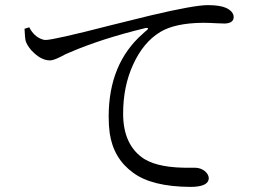

<svg xmlns="http://www.w3.org/2000/svg" viewBox="-20 -731 1040 753"><path d="M76.2 -618.2 94.7 -624Q113.3 -587.9 144.5 -577.1Q152.3 -574.2 158.2 -574.2Q190.4 -574.2 414.1 -631.8Q510.7 -656.2 568.4 -669.9Q741.2 -710.9 794.9 -710.9Q841.8 -710.9 866.2 -700.2Q895.5 -686.5 896.5 -665Q896.5 -643.6 871.1 -639.6Q866.2 -638.7 862.3 -638.7Q854.5 -638.7 834 -639.6Q797.9 -641.6 776.4 -641.6Q666 -640.6 608.4 -605.5Q542 -565.4 502 -477.5Q462.9 -392.6 462.9 -285.2Q462.9 -161.1 545.9 -107.4Q546.9 -106.4 547.9 -106.4Q606.4 -71.3 727.5 -73.2Q738.3 -73.2 742.2 -73.2Q774.4 -73.2 792 -50.8Q798.8 -41 798.8 -31.2Q796.9 2 726.6 2Q575.2 1 502 -53.7Q424.8 -109.4 410.2 -209Q406.2 -239.3 406.2 -273.4Q406.2 -481.4 540 -598.6Q547.9 -606.4 555.7 -612.3Q563.5 -619.1 558.6 -621.1Q554.7 -622.1 550.8 -621.1Q377.9 -579.1 255.9 -526.4Q245.1 -522.5 237.3 -518.6Q231.4 -515.6 220.7 -509.8Q190.4 -494.1 175.8 -494.1Q139.6 -494.1 102.5 -534.2Q85 -554.7 80.1 -572.3Q78.1 -579.1 76.2 -618.2Z"/></svg>

Font: GenYoMin JP Regular
Style: Regular
Weight: 400
Version: Version 1.001;PS 1;hotconv 16.6.51;makeotf.lib2.5.65220 DEVE